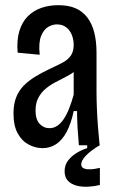

<svg xmlns="http://www.w3.org/2000/svg" viewBox="-20 -560 448 740"><path d="M144 11Q117 11 91 -2.5Q65 -16 48.5 -45.5Q32 -75 32 -123Q32 -158 42 -184Q52 -210 71 -229.5Q90 -249 116.5 -265Q143 -281 175 -296Q201 -308 221 -318.5Q241 -329 252.5 -345Q264 -361 264 -387Q264 -407 257 -425Q250 -443 235.5 -454.5Q221 -466 199 -466Q183 -466 166 -456.5Q149 -447 138.5 -421.5Q128 -396 133 -349L48 -357Q44 -405 54.5 -440Q65 -475 87 -497Q109 -519 139 -529.5Q169 -540 205 -540Q244 -540 271.5 -528Q299 -516 317 -492Q335 -468 343.5 -434Q352 -400 352 -356V-205Q352 -178 353.5 -141Q355 -104 358 -66.5Q361 -29 364 0H284Q281 -33 279 -66.5Q277 -100 277 -132H264Q254 -84 237 -52Q220 -20 196.5 -4.5Q173 11 144 11ZM171 -66Q187 -66 200.5 -75Q214 -84 225.5 -101Q237 -118 246.5 -142Q256 -166 264 -195V-304L294 -316Q287 -299 271 -287Q255 -275 235 -264.5Q215 -254 194.5 -243.5Q174 -233 156.5 -218.5Q139 -204 128 -183.5Q117 -163 117 -134Q117 -100 132.5 -83Q148 -66 171 -66ZM365 153Q345 158 321.5 159.5Q298 161 277 156Q256 151 242.5 137.5Q229 124 229 100Q229 76 242.5 58.5Q256 41 276 29Q296 17 316 11V-5H364V0Q330 20 311.5 39.5Q293 59 293 73Q293 83 300.5 87.5Q308 92 320 92.5Q332 93 344.5 91Q357 89 365 87Z"/></svg>

Font: Bricolage Grotesque Condensed
Style: Regular
Weight: 400
Width: 3
Designer: Mathieu Triay
Foundry: Atelier Triay
Version: Version 1.000;gftools[0.9.30]